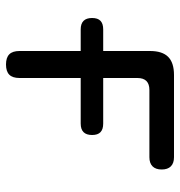

<svg xmlns="http://www.w3.org/2000/svg" viewBox="0 -590 600 640"><g transform="rotate(90 300.0 -270.0)"><path d="M195 10Q172 10 161 -1Q150 -12 150 -35V-239H78Q59 -239 49.5 -248.5Q40 -258 40 -277Q40 -296 49.5 -305Q59 -314 78 -314H150V-470Q150 -511 169.5 -530.5Q189 -550 230 -550H504Q524 -550 534.5 -539.5Q545 -529 545 -509Q545 -489 534.5 -478.5Q524 -468 504 -468H280Q260 -468 250 -458Q240 -448 240 -428V-314H392Q411 -314 420.5 -305Q430 -296 430 -277Q430 -258 420.5 -248.5Q411 -239 392 -239H240V-35Q240 -12 229 -1Q218 10 195 10Z"/></g></svg>

Font: Maple Mono Normal
Style: Regular
Weight: 400
Monospace: yes
Designer: subframe7536
Version: Version 7.000